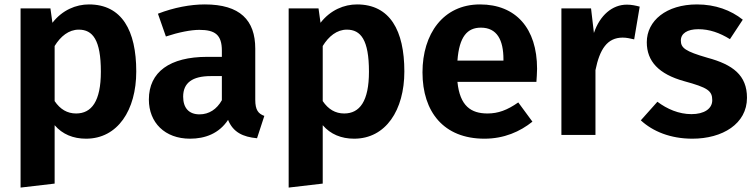

<svg xmlns="http://www.w3.org/2000/svg" viewBox="-20 -610 3420 868"><path d="M382 -590C324 -590 262 -565 217 -507L208 -572H73V238L227 220V-44C262 -3 311 17 369 17C512 17 596 -112 596 -287C596 -472 531 -590 382 -590ZM324 -97C284 -97 252 -116 227 -153V-402C254 -446 291 -476 336 -476C399 -476 436 -430 436 -286C436 -152 394 -97 324 -97Z M1134 -159V-390C1134 -519 1065 -590 906 -590C841 -590 766 -576 694 -548L730 -445C787 -464 843 -475 881 -475C952 -475 983 -453 983 -381V-353H917C748 -353 653 -285 653 -160C653 -56 725 17 839 17C907 17 970 -6 1011 -68C1034 -12 1078 9 1142 15L1175 -86C1148 -96 1134 -112 1134 -159ZM882 -93C834 -93 808 -122 808 -173C808 -235 849 -266 933 -266H983V-157C960 -116 925 -93 882 -93Z M1594 -590C1536 -590 1474 -565 1429 -507L1420 -572H1285V238L1439 220V-44C1474 -3 1523 17 1581 17C1724 17 1808 -112 1808 -287C1808 -472 1743 -590 1594 -590ZM1536 -97C1496 -97 1464 -116 1439 -153V-402C1466 -446 1503 -476 1548 -476C1611 -476 1648 -430 1648 -286C1648 -152 1606 -97 1536 -97Z M2408 -299C2408 -482 2312 -590 2150 -590C1983 -590 1890 -456 1890 -283C1890 -104 1986 17 2170 17C2259 17 2331 -15 2387 -60L2323 -147C2273 -112 2232 -97 2184 -97C2110 -97 2059 -130 2048 -240H2405C2406 -256 2408 -280 2408 -299ZM2256 -336H2048C2056 -445 2093 -485 2154 -485C2227 -485 2256 -429 2256 -342Z M2814 -589C2748 -589 2692 -541 2665 -461L2652 -572H2518V0H2672V-293C2691 -387 2725 -440 2795 -440C2814 -440 2828 -436 2847 -432L2872 -580C2853 -585 2835 -589 2814 -589Z M3131 -590C2992 -590 2904 -516 2904 -419C2904 -333 2958 -275 3073 -243C3179 -214 3200 -200 3200 -157C3200 -118 3163 -94 3106 -94C3049 -94 2996 -117 2952 -150L2877 -66C2931 -16 3011 17 3110 17C3246 17 3357 -50 3357 -168C3357 -270 3293 -318 3178 -349C3078 -378 3058 -393 3058 -427C3058 -458 3086 -478 3137 -478C3187 -478 3233 -462 3280 -433L3338 -521C3284 -564 3214 -590 3131 -590Z"/></svg>

Font: Glow Sans TC Normal
Style: Bold
Weight: 700
Designer: Ryoko NISHIZUKA (kana, bopomofo & ideographs); Paul D. Hunt (Latin, Greek & Cyrillic); Sandoll Communications, Soo-young
Version: Version 0.93